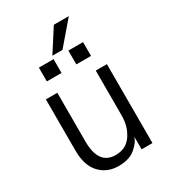

<svg xmlns="http://www.w3.org/2000/svg" viewBox="-213 -982 984 1107"><g transform="rotate(-30 279.0 -428.5)"><path d="M72.3 0ZM72.3 -184.6V-525.4H148.4V-200.2Q148.4 -45.9 261.7 -45.9Q331.1 -45.9 367.7 -99.6Q404.3 -153.3 404.3 -226.6V-525.4H478.5V0H406.2V-85Q398.4 -52.7 357.9 -17.6Q317.4 17.6 244.1 17.6Q168.9 17.6 120.6 -33.7Q72.3 -85 72.3 -184.6ZM230.5 -724.6 327.1 -875H426.8L297.9 -724.6ZM128.9 -612.3V-704.1H226.6V-612.3ZM325.2 -612.3V-704.1H422.9V-612.3Z"/></g></svg>

Font: Batunionen A1
Style: Regular
Weight: 400
Designer: HanYang I&C Co.,Ltd.
Foundry: HanYang I&C Co.,Ltd.
Version: Version 2.50; ttfautohint (v1.6)